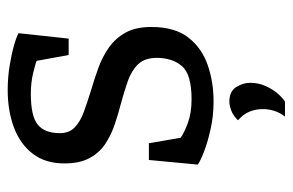

<svg xmlns="http://www.w3.org/2000/svg" viewBox="-146 -398 732 479"><g transform="rotate(-90 219.5 -158.0)"><path d="M206.8 9.3Q170.6 9.3 138.2 2.1Q105.8 -5.1 82 -14.2Q58.2 -23.4 48.9 -30.1L60.4 -152.1H102.1L115.8 -72.8Q128.5 -63.7 153.2 -54.7Q177.9 -45.6 212 -45.6Q274.1 -45.6 294.6 -69.6Q315.1 -93.7 315.1 -132.4Q315.1 -162.4 299.2 -179Q283.2 -195.5 257.1 -204.7Q230.9 -213.8 201.5 -221.7Q174.4 -228.7 147.9 -237.7Q121.5 -246.8 100 -261.2Q78.4 -275.6 65.1 -300.2Q51.8 -324.8 51.8 -362.8Q51.8 -410.5 76.1 -442Q100.4 -473.5 142 -488.9Q183.7 -504.3 234.3 -504.3Q266.3 -504.3 295.3 -499.5Q324.4 -494.8 346.1 -488.6Q367.7 -482.4 376.7 -477.1L363.2 -352.2H322.3L307.7 -431.9Q302.1 -434.9 277.4 -440.8Q252.8 -446.6 225.8 -446.6Q169.5 -446.6 148.4 -429.2Q127.3 -411.8 127.3 -374Q127.3 -350.9 141.9 -336.9Q156.5 -322.9 180.8 -314.2Q205.2 -305.4 233.5 -296.6Q260.7 -288.6 289 -278.5Q317.2 -268.4 340.4 -252.2Q363.7 -235.9 377.9 -210.6Q392.2 -185.3 392.2 -146.2Q392.2 -87.5 365.9 -53.7Q339.5 -19.9 297.2 -5.3Q254.8 9.3 206.8 9.3ZM168.6 187.5Q187.3 163.7 187.3 131.9Q187.3 114.3 180.8 98.6Q174.3 83 159.4 70.3Q170.4 58.5 183.4 53.6Q196.4 48.7 205.8 48.7Q231.5 48.7 242.2 65.7Q252.9 82.7 252.9 100.6Q252.9 121.6 244.7 139.6Q236.5 157.5 225.7 169.8Q214.9 182 205.8 187.5Z"/></g></svg>

Font: Faustina Light
Style: Regular
Weight: 300
Designer: Alfonso Garcia
Foundry: http://www.omnibus-type.com
Version: Version 1.200